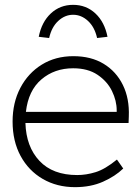

<svg xmlns="http://www.w3.org/2000/svg" viewBox="-20 -763 580 793"><path d="M290 10Q215 10 156.5 -24Q98 -58 65 -119Q32 -180 32 -261Q32 -339 64 -400Q96 -461 152.5 -496Q209 -531 283 -531Q356 -531 408 -499.5Q460 -468 487.5 -412Q515 -356 512 -282L511 -255H85Q88 -157 143 -98.5Q198 -40 299 -40Q336 -40 375 -52Q414 -64 463 -104L489 -67Q456 -35 405.5 -12.5Q355 10 290 10ZM282 -481Q205 -481 151 -435Q97 -389 87 -301H462V-307Q462 -347 442.5 -387Q423 -427 383 -454Q343 -481 282 -481ZM183 -606 140 -611Q152 -672 190 -707.5Q228 -743 282 -743Q336 -743 374 -707.5Q412 -672 424 -611L381 -606Q371 -651 343.5 -676.5Q316 -702 282 -702Q248 -702 220.5 -676.5Q193 -651 183 -606Z"/></svg>

Font: Lexend ExtraLight
Style: Regular
Weight: 200
Designer: Bonnie Shaver-Troup, Thomas Jockin
Foundry: Lexend
Version: Version 1.007; ttfautohint (v1.8.3)